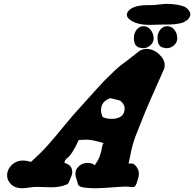

<svg xmlns="http://www.w3.org/2000/svg" viewBox="-20 -996 1027 1016"><path d="M918 -793Q918 -771.5 900.9 -756.3Q883.8 -741.2 863.3 -741.2Q853.5 -741.2 842.8 -744.1Q813.5 -751 813.5 -796.9Q813.5 -820.3 828.1 -838.9Q842.8 -857.4 865.2 -857.4Q888.7 -857.4 903.3 -837.9Q918 -818.4 918 -793ZM793 -793Q793 -771.5 775.9 -756.3Q758.8 -741.2 738.3 -741.2Q728.5 -741.2 717.8 -744.1Q688.5 -751 688.5 -796.9Q688.5 -820.3 703.1 -838.9Q717.8 -857.4 739.3 -857.4Q762.7 -857.4 777.8 -837.4Q793 -817.4 793 -793ZM579.1 -367.2Q639.6 -372.1 639.6 -421.9Q639.6 -443.4 618.2 -461.9Q614.3 -464.8 589.4 -470.2Q564.5 -475.6 563.5 -476.6Q514.6 -459 514.6 -414.1Q514.6 -405.3 516.6 -396.5Q518.6 -387.7 520.5 -382.8L522.5 -377.9Q523.4 -377 528.3 -374.5Q533.2 -372.1 544.4 -369.6Q555.7 -367.2 568.4 -367.2ZM528.3 -238.3Q468.8 -256.8 441.4 -256.8Q440.4 -256.8 439 -256.8Q437.5 -256.8 436.5 -256.8Q427.7 -256.8 418.5 -256.3Q409.2 -255.9 403.3 -255.4Q397.5 -254.9 396.5 -254.9Q377.9 -213.9 362.8 -190.9Q347.7 -168 341.3 -164.1Q335 -160.2 329.6 -154.3Q324.2 -148.4 320.3 -134.8Q346.7 -126 354.5 -113.3Q362.3 -100.6 362.3 -85.9Q362.3 -72.3 354 -54.7Q345.7 -37.1 345.7 -35.2Q342.8 -23.4 332 -19.5Q297.9 -4.9 252 -4.9Q240.2 -4.9 217.3 -5.9Q194.3 -6.8 182.6 -6.8H163.1Q156.2 -6.8 133.8 -3.4Q111.3 0 96.7 0Q55.7 0 34.2 -25.4Q17.6 -44.9 17.6 -67.4Q17.6 -102.5 48.8 -128.9Q70.3 -146.5 101.6 -146.5Q111.3 -146.5 121.6 -144.5Q131.8 -142.6 138.7 -140.6L144.5 -139.6Q198.2 -188.5 233.4 -228Q268.6 -267.6 317.9 -328.1Q367.2 -388.7 426.8 -453.1Q440.4 -467.8 476.1 -507.8Q511.7 -547.9 535.6 -572.3Q559.6 -596.7 590.8 -626Q608.4 -641.6 615.2 -647.5Q622.1 -653.3 627 -656.2Q631.8 -659.2 653.8 -676.3Q675.8 -693.4 711.9 -721.7Q731.4 -737.3 754.9 -737.3Q791 -737.3 821.3 -709.5Q851.6 -681.6 851.6 -650.4Q851.6 -638.7 847.7 -629.9Q757.8 -429.7 737.3 -376Q729.5 -355.5 715.3 -320.8Q701.2 -286.1 694.8 -269Q688.5 -252 680.7 -223.6Q672.9 -195.3 668 -166Q667 -159.2 665 -151.9Q663.1 -144.5 662.1 -140.1Q661.1 -135.7 661.1 -132.8Q661.1 -129.9 664.1 -129.9Q665 -129.9 668.9 -130.4Q672.9 -130.9 675.8 -130.9Q692.4 -130.9 706.1 -107.4Q714.8 -93.8 714.8 -76.2Q714.8 -63.5 709 -45.9Q703.1 -28.3 703.1 -26.4Q698.2 -14.6 694.3 -10.3Q690.4 -5.9 682.6 -5.9Q676.8 -5.9 665.5 -7.3Q654.3 -8.8 647.5 -8.8Q628.9 -8.8 573.2 -4.4Q517.6 0 486.3 0Q437.5 0 409.2 -6.8Q391.6 -12.7 390.6 -29.3Q390.6 -31.2 384.8 -47.9Q378.9 -64.5 378.9 -76.2Q378.9 -101.6 400.4 -119.1Q418.9 -133.8 441.4 -133.8Q470.7 -133.8 480.5 -121.1Q501 -148.4 509.3 -173.8Q517.6 -199.2 519.5 -215.3Q521.5 -231.4 528.3 -238.3ZM777.3 -968.8Q794.9 -968.8 822.3 -972.2Q849.6 -975.6 866.2 -975.6Q878.9 -975.6 886.7 -974.6Q948.2 -969.7 967.8 -953.1Q987.3 -936.5 987.3 -919.9Q987.3 -906.2 974.6 -893.6Q964.8 -884.8 952.6 -878.9Q940.4 -873 922.9 -870.6Q905.3 -868.2 897 -867.2Q888.7 -866.2 865.7 -866.2Q842.8 -866.2 840.8 -866.2Q799.8 -864.3 773.4 -864.3Q700.2 -864.3 665 -893.6Q651.4 -904.3 651.4 -918Q651.4 -934.6 671.9 -949.2Q702.1 -968.8 758.8 -968.8Z"/></svg>

Font: Essays1743
Style: BoldItalic
Weight: 700
Italic angle: -10°
Designer: Based on the typeface in a 1743 English translation of the essays of Montaigne.  PostScript/TrueType font designed by Jo
Version: Version 002.100